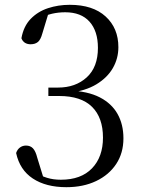

<svg xmlns="http://www.w3.org/2000/svg" viewBox="-20 -763 597 798"><path d="M256 15Q171 15 116.5 -21Q62 -57 47 -127Q52 -142 63 -150Q74 -158 88 -158Q106 -158 117 -146.5Q128 -135 135 -107L164 -13L124 -46Q150 -32 175.5 -24Q201 -16 233 -16Q317 -16 362.5 -63.5Q408 -111 408 -191Q408 -274 362.5 -319Q317 -364 226 -364H181V-399H221Q294 -399 340.5 -441.5Q387 -484 387 -564Q387 -634 352 -673Q317 -712 251 -712Q223 -712 196.5 -706Q170 -700 140 -684L183 -713L156 -624Q149 -598 137.5 -588.5Q126 -579 107 -579Q94 -579 84 -585Q74 -591 69 -604Q78 -654 107.5 -684.5Q137 -715 179.5 -729Q222 -743 270 -743Q366 -743 419 -694.5Q472 -646 472 -567Q472 -520 449 -480Q426 -440 380.5 -412.5Q335 -385 266 -377V-387Q345 -384 394.5 -358.5Q444 -333 468.5 -289.5Q493 -246 493 -188Q493 -127 463 -81.5Q433 -36 379.5 -10.5Q326 15 256 15Z"/></svg>

Font: Noto Serif JP ExtraLight
Style: Regular
Weight: 400
Version: Version 2.003-H1;hotconv 1.1.1;makeotfexe 2.6.0